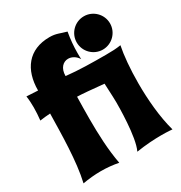

<svg xmlns="http://www.w3.org/2000/svg" viewBox="-189 -943 1026 1089"><g transform="rotate(-30 324.0 -399.0)"><path d="M632 -2C605 -99 595 -217 595 -324C595 -418 603 -505 615 -563C583 -558 559 -557 518 -557C427 -557 341 -558 258 -567C258 -619 287 -645 319 -645C342 -645 367 -632 383 -606C382 -619 382 -633 382 -646C382 -689 386 -734 394 -780C352 -791 333 -804 289 -804C151 -804 82 -710 82 -574L8 -578C12 -552 13 -528 13 -503C13 -475 11 -448 8 -420C29 -423 55 -426 76 -427C73 -294 72 -117 42 11C81 4 121 0 162 0C201 0 240 4 276 11C258 -84 254 -187 254 -289C254 -337 255 -386 256 -433C280 -433 359 -426 428 -419C432 -354 433 -294 433 -294C433 -275 433 -66 396 8C460 -2 517 -5 559 -5C604 -5 632 -2 632 -2ZM408 -700C408 -640 457 -591 517 -591C577 -591 626 -640 626 -700C626 -760 577 -809 517 -809C457 -809 408 -760 408 -700Z"/></g></svg>

Font: Spicy Rice
Style: Regular
Weight: 400
Designer: Astigmatic (AOETI)
Foundry: Astigmatic (AOETI)
Version: Version 1.000